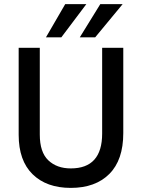

<svg xmlns="http://www.w3.org/2000/svg" viewBox="-20 -907 692 936"><path d="M581 -258Q581 -127 513 -59Q445 9 325 9Q207 9 139 -57.5Q71 -124 71 -250V-674H174V-251Q174 -165 215.5 -125.5Q257 -86 325 -86Q478 -86 478 -256V-674H581ZM444 -725H369L469 -887H578ZM279 -725H204L298 -887H401Z"/></svg>

Font: Hind Madurai Medium
Style: Regular
Weight: 500
Designer: Jyotish Sonowal
Foundry: Indian Type Foundry
Version: Version 1.001;PS 1.0;hotconv 1.0.86;makeotf.lib2.5.63406; tt